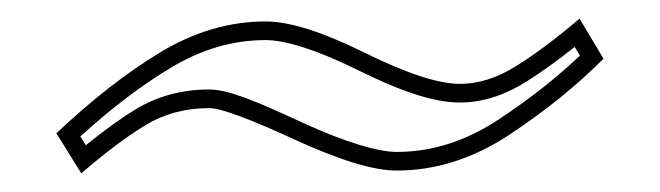

<svg xmlns="http://www.w3.org/2000/svg" viewBox="-20 -456 708 206"><path d="M265 -433C226.3 -433 188.7 -422 152.2 -400C115.8 -378 78.6 -349 40.5 -313L67.2 -270C92.7 -292 115.5 -309.2 135.7 -321.5C155.9 -333.8 178.8 -340 204.4 -340C216.8 -340 247.2 -328.8 295.6 -306.5C344.1 -284.2 380.7 -273 405.5 -273C447.2 -273 487.3 -285.7 525.8 -311C564.3 -336.3 598.2 -363.7 627.5 -393L601.8 -436C576.7 -414.7 554 -397.7 533.6 -385C513.2 -372.3 493.2 -366 473.6 -366C450.4 -366 416.2 -377.2 371.1 -399.5C326 -421.8 290.6 -433 265 -433ZM265 -413C285.1 -413 318.3 -403.3 362.3 -381.6C408.4 -358.7 444.4 -346 473.6 -346C497.6 -346 521.3 -353.8 544.1 -368C560.3 -378.1 578.7 -391.4 596.6 -405.7L602.2 -396.3C576.4 -371.9 547.5 -349.2 514.8 -327.7C479.1 -304.2 443.1 -293 405.5 -293C386.3 -293 351.4 -302.8 304 -324.7C254.9 -347.3 225.3 -360 204.4 -360C175.6 -360 148.8 -352.9 125.3 -338.6C109 -328.6 89.8 -314.6 72.1 -300.2L66.2 -309.6C100.4 -340.6 131.1 -363.9 162.6 -382.9C196.3 -403.3 230.1 -413 265 -413Z"/></svg>

Font: Din Kursivschrift
Style: EngGhost
Weight: 400
Version: Version 1.089